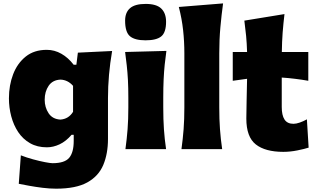

<svg xmlns="http://www.w3.org/2000/svg" viewBox="-20 -880 1866 1133"><path d="M311 233.4Q273.9 233.4 231.9 228.3Q189.9 223.1 152.6 216.3Q115.2 209.5 90.8 204.6L103 36.6Q136.7 49.8 175.3 60.3Q213.9 70.8 245.6 76.9Q277.3 83 290 83Q361.3 83 388.2 51.3Q415 19.5 415 -47.9V-84.5H402.3Q369.1 -45.9 331.5 -28.3Q293.9 -10.7 256.8 -10.7Q199.7 -10.7 157.5 -34.9Q115.2 -59.1 87.6 -100.3Q60.1 -141.6 46.4 -193.4Q32.7 -245.1 32.7 -299.8Q32.7 -377 57.6 -441.9Q82.5 -506.8 132.1 -546.4Q181.6 -585.9 255.9 -585.9Q301.8 -585.9 342.3 -562.7Q382.8 -539.6 414.6 -498H430.7L439.5 -569.3L641.6 -579.1Q629.4 -507.8 623.3 -438.7Q617.2 -369.6 617.2 -301.3V-60.1Q617.2 26.9 589.6 93Q562 159.2 495.4 196.3Q428.7 233.4 311 233.4ZM336.4 -174.3Q384.8 -177.7 411.1 -220.2V-373.5Q379.9 -408.7 336.9 -410.2Q290.5 -408.2 267.1 -373.8Q243.7 -339.4 243.7 -291.5Q243.7 -246.6 266.8 -211.7Q290 -176.8 336.4 -174.3Z M720.2 0Q728.5 -60.5 732.9 -117.7Q737.3 -174.8 737.3 -246.6V-303.2Q737.3 -362.8 734.9 -408.4Q732.4 -454.1 728 -493.7Q723.6 -533.2 718.3 -573.2L961.9 -579.6Q956.1 -538.6 951.9 -498.3Q947.8 -458 945.6 -411.1Q943.4 -364.3 943.4 -303.2V-246.6Q943.4 -174.8 947.3 -117.7Q951.2 -60.5 960 0ZM838.9 -642.1Q775.4 -642.1 746.8 -666.3Q718.3 -690.4 718.3 -758.3Q718.3 -806.2 747.1 -831.5Q775.9 -856.9 839.8 -856.9Q903.3 -856.9 931.6 -829.6Q960 -802.2 960 -751.5Q960 -688.5 931.6 -665.3Q903.3 -642.1 838.9 -642.1Z M1050.8 0Q1059.1 -60.5 1063.5 -117.7Q1067.9 -174.8 1067.9 -246.6V-565.9Q1067.9 -635.3 1060.5 -702.4Q1053.2 -769.5 1035.2 -838.9L1296.4 -859.9Q1287.1 -792.5 1280.5 -719.5Q1273.9 -646.5 1273.9 -565.9V-246.6Q1273.9 -174.8 1278.1 -117.7Q1282.2 -60.5 1291 0Z M1651.9 16.1Q1545.4 16.1 1489.5 -27.8Q1433.6 -71.8 1433.6 -180.2Q1433.6 -230 1435.3 -286.1Q1437 -342.3 1438 -415L1353.5 -403.3V-573.2H1438Q1436.5 -624 1432.4 -667.7Q1428.2 -711.4 1421.9 -758.3L1658.7 -796.9Q1651.9 -739.3 1647.9 -687.3Q1644 -635.3 1643.1 -573.2H1799.3V-403.3Q1760.3 -410.2 1720.5 -415Q1680.7 -419.9 1642.6 -422.4V-248.5Q1642.6 -200.2 1658.9 -174.8Q1675.3 -149.4 1711.9 -149.4Q1727.5 -149.4 1748.8 -156.7Q1770 -164.1 1791 -175.8L1801.3 -8.8Q1777.3 -1 1734.6 7.6Q1691.9 16.1 1651.9 16.1Z"/></svg>

Font: Pinar-DS1-FD ExtraBold
Style: Regular
Weight: 800
Designer: Amin Abedi
Version: Version 2.000